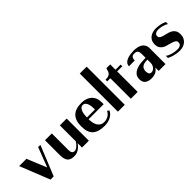

<svg xmlns="http://www.w3.org/2000/svg" viewBox="129 -1662 2603 2603"><g transform="rotate(-45 1430.0 -360.5)"><path d="M162 -425Q162 -424 170 -404Q178 -384 190.5 -354Q203 -324 217 -289.5Q231 -255 244 -224Q257 -193 266.5 -170.5Q276 -148 278 -143L386 -425H429L254 5H193L22 -425Z M517 -425H648V-111Q648 -99 649.5 -85.5Q651 -72 656 -61.5Q661 -51 670 -44Q679 -37 695 -37Q725 -37 752.5 -60.5Q780 -84 802 -118V-425H933V0H802V-84Q776 -44 735.5 -17Q695 10 647 10Q574 10 545.5 -27Q517 -64 517 -133Z M1224 -435Q1269 -435 1306 -422.5Q1343 -410 1369.5 -386Q1396 -362 1410.5 -326.5Q1425 -291 1425 -245V-208H1137Q1137 -177 1142.5 -145Q1148 -113 1162 -88Q1176 -63 1200 -47Q1224 -31 1262 -31Q1305 -31 1340.5 -52.5Q1376 -74 1394 -112L1421 -93Q1408 -65 1386.5 -45Q1365 -25 1339.5 -13Q1314 -1 1285 4.5Q1256 10 1226 10Q1111 10 1054 -41.5Q997 -93 997 -210Q997 -325 1053.5 -380Q1110 -435 1224 -435ZM1291 -241Q1291 -261 1289.5 -288.5Q1288 -316 1280.5 -341Q1273 -366 1258 -383.5Q1243 -401 1217 -401Q1191 -401 1175.5 -383.5Q1160 -366 1151.5 -341Q1143 -316 1140.5 -288.5Q1138 -261 1138 -241Z M1622 0H1490V-731H1622Z M1678 -393V-425Q1709 -425 1728.5 -430Q1748 -435 1760.5 -447Q1773 -459 1781 -478.5Q1789 -498 1796 -527H1869V-425H1968V-393H1869V0H1738V-393Z M2272 -251V-321Q2272 -358 2259 -379.5Q2246 -401 2205 -401Q2195 -401 2184 -399Q2173 -397 2163.5 -389.5Q2154 -382 2148 -367.5Q2142 -353 2142 -329H2032Q2032 -362 2051.5 -382.5Q2071 -403 2100.5 -414.5Q2130 -426 2163.5 -430.5Q2197 -435 2224 -435Q2255 -435 2287 -429.5Q2319 -424 2344.5 -409.5Q2370 -395 2386.5 -369Q2403 -343 2403 -302V0H2272V-64Q2249 -27 2213 -11Q2177 5 2132 5Q2077 5 2041.5 -20.5Q2006 -46 2006 -104Q2006 -156 2034 -185.5Q2062 -215 2102.5 -229.5Q2143 -244 2189 -247.5Q2235 -251 2272 -251ZM2142 -120Q2142 -95 2152 -74.5Q2162 -54 2190 -54Q2208 -54 2223 -63Q2238 -72 2249 -86Q2260 -100 2266 -117Q2272 -134 2272 -150V-216Q2247 -216 2223.5 -212.5Q2200 -209 2182 -198.5Q2164 -188 2153 -169Q2142 -150 2142 -120Z M2485 -77Q2496 -66 2516 -56.5Q2536 -47 2560 -40Q2584 -33 2611 -29Q2638 -25 2664 -25Q2692 -25 2714 -38.5Q2736 -52 2736 -84Q2736 -96 2731.5 -105.5Q2727 -115 2715.5 -123Q2704 -131 2684.5 -138Q2665 -145 2636 -153Q2610 -159 2583.5 -167.5Q2557 -176 2535.5 -191Q2514 -206 2500.5 -230Q2487 -254 2487 -292Q2487 -330 2500.5 -357Q2514 -384 2536.5 -401Q2559 -418 2589 -426.5Q2619 -435 2652 -435Q2668 -435 2688.5 -433Q2709 -431 2731 -427Q2753 -423 2773.5 -416Q2794 -409 2810 -400V-360Q2778 -381 2739 -391Q2700 -401 2658 -401Q2633 -401 2611.5 -388Q2590 -375 2590 -347Q2590 -332 2597.5 -322Q2605 -312 2617.5 -305Q2630 -298 2646 -293.5Q2662 -289 2679 -285Q2706 -279 2734 -270.5Q2762 -262 2784 -247Q2806 -232 2820 -207Q2834 -182 2834 -142Q2834 -102 2820 -73.5Q2806 -45 2783 -26.5Q2760 -8 2730 1Q2700 10 2667 10Q2645 10 2619.5 6.5Q2594 3 2569.5 -3.5Q2545 -10 2522.5 -18Q2500 -26 2485 -35Z"/></g></svg>

Font: Gamine
Style: Bold
Weight: 700
Designer: Tapiwanashe Sebastian Garikayi
Version: Version 1.000